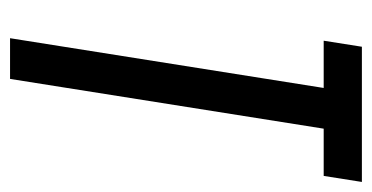

<svg xmlns="http://www.w3.org/2000/svg" viewBox="-199 -541 740 382"><g transform="rotate(90 171.0 -350.0)"><path d="M330 -624H236L137 0H56L155 -624H61L73 -700H342Z"/></g></svg>

Font: Georama Extra Condensed Medium
Style: Italic
Weight: 500
Width: 2
Italic angle: -9°
Designer: Jean-Baptiste Levee
Foundry: Production Type
Version: Version 1.000